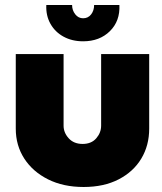

<svg xmlns="http://www.w3.org/2000/svg" viewBox="-20 -734 647 767"><path d="M314 13Q233 13 172 -17.5Q111 -48 77 -100.5Q43 -153 43 -220V-518H234V-232Q234 -204 254.5 -181.5Q275 -159 310 -159Q345 -159 364.5 -181.5Q384 -204 384 -232V-518H576V-220Q576 -153 544.5 -100.5Q513 -48 454 -17.5Q395 13 314 13ZM312 -569Q268 -569 234 -587.5Q200 -606 181.5 -639Q163 -672 165 -714H268Q268 -693 280.5 -677Q293 -661 312 -661Q332 -661 344 -676.5Q356 -692 356 -714H457Q460 -650 419 -609.5Q378 -569 312 -569Z"/></svg>

Font: MuseoModerno Black
Style: Regular
Weight: 900
Designer: Pablo Cosgaya, Héctor Gatti, Marcela Romero, and the Authors of The MuseoModerno Project.
Foundry: Omnibus-Type Team
Version: Version 1.001